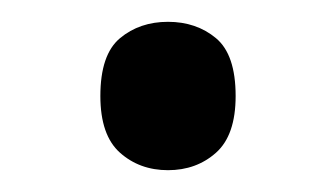

<svg xmlns="http://www.w3.org/2000/svg" viewBox="-20 -144 308 176"><path d="M134 12Q108 12 90 -4Q72 -20 72 -56Q72 -94 90 -109Q108 -124 134 -124Q160 -124 178 -109Q196 -94 196 -56Q196 -20 178 -4Q160 12 134 12Z"/></svg>

Font: Noto Sans Tamil
Style: Regular
Weight: 400
Designer: Jelle Bosma - Monotype Design Team
Foundry: Monotype Imaging Inc.
Version: Version 2.003